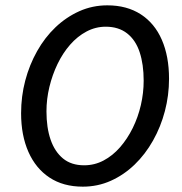

<svg xmlns="http://www.w3.org/2000/svg" viewBox="-20 -687 680 719"><path d="M290 12Q217 12 165.5 -22Q114 -56 86.5 -118Q59 -180 59 -263Q59 -326 74.5 -385Q90 -444 119 -495.5Q148 -547 188 -585Q228 -623 277 -645Q326 -667 382 -667Q455 -667 507 -633.5Q559 -600 586 -538Q613 -476 613 -392Q613 -330 597.5 -271Q582 -212 553 -160.5Q524 -109 484 -70.5Q444 -32 395 -10Q346 12 290 12ZM295 -68Q334 -68 368 -86Q402 -104 429.5 -135.5Q457 -167 477 -207.5Q497 -248 507.5 -293.5Q518 -339 518 -385Q518 -446 503 -491.5Q488 -537 456 -562Q424 -587 376 -587Q338 -587 304 -569Q270 -551 242.5 -519.5Q215 -488 195.5 -447.5Q176 -407 165 -361.5Q154 -316 154 -270Q154 -209 169.5 -164Q185 -119 216 -93.5Q247 -68 295 -68Z"/></svg>

Font: Source Sans 3 Medium
Style: Italic
Weight: 500
Italic angle: -11°
Designer: Paul D. Hunt
Foundry: Adobe
Version: Version 3.052;hotconv 1.1.0;makeotfexe 2.6.0